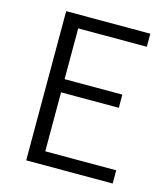

<svg xmlns="http://www.w3.org/2000/svg" viewBox="-101 -737 717 817"><g transform="rotate(15 258.0 -328.5)"><path d="M89.8 0V-657.2H460.4V-599.6H158.2V-376H412.6V-317.9H158.2V-58.1H470.7V0Z"/></g></svg>

Font: Varta Light Light
Style: Regular
Weight: 300
Version: Version 1.004